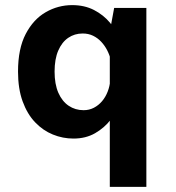

<svg xmlns="http://www.w3.org/2000/svg" viewBox="-20 -531 690 751"><path d="M552.5 200H409.5V-407.5L426.5 -500H552.5ZM267.5 11Q225.5 11 186.8 -4.8Q148 -20.5 117.2 -52.8Q86.5 -85 68.5 -134.5Q50.5 -184 50.5 -251Q50.5 -340.5 80.5 -398Q110.5 -455.5 158.8 -483.2Q207 -511 262.5 -511Q310.5 -511 347.8 -491.8Q385 -472.5 410.2 -442.2Q435.5 -412 448.8 -378Q462 -344 462 -314L413.5 -295.5Q409 -315 399.5 -333.8Q390 -352.5 376 -367.5Q362 -382.5 344 -391.2Q326 -400 303.5 -400Q271.5 -400 246.8 -383Q222 -366 207.8 -333Q193.5 -300 193.5 -251Q193.5 -202 208.2 -168.2Q223 -134.5 248.8 -117.2Q274.5 -100 307 -100Q329 -100 347.2 -109.5Q365.5 -119 379.2 -135.2Q393 -151.5 401.2 -172.8Q409.5 -194 411 -216.5L463.5 -198.5Q463.5 -168 451 -132Q438.5 -96 413.5 -63.5Q388.5 -31 352 -10Q315.5 11 267.5 11Z"/></svg>

Font: Trispace Thin SemiBold
Style: Regular
Weight: 600
Version: Version 1.210